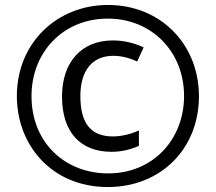

<svg xmlns="http://www.w3.org/2000/svg" viewBox="-20 -837 870 774"><path d="M415 -83C628 -83 782 -237 782 -449C782 -657 629 -817 415 -817C211 -817 48 -665 48 -450C48 -251 189 -83 415 -83ZM416 -138C242 -138 107 -262 107 -450C107 -625 233 -762 415 -762C590 -762 722 -630 722 -450C722 -275 597 -138 416 -138ZM430 -225C469 -225 506 -234 540 -249V-311C504 -295 467 -287 435 -287C347 -287 304 -339 304 -450C304 -554 353 -612 437 -612C466 -612 499 -605 533 -589L559 -646C519 -665 476 -674 435 -674C308 -674 230 -586 230 -448C230 -305 303 -225 430 -225Z"/></svg>

Font: Noto Sans Kannada UI ExtraCondensed Medium
Style: Regular
Weight: 500
Width: 2
Designer: Jelle Bosma - Monotype Design Team
Foundry: Monotype Imaging Inc.
Version: Version 2.005